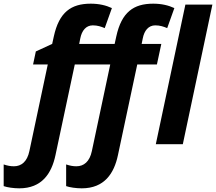

<svg xmlns="http://www.w3.org/2000/svg" viewBox="-127 -785 1176 1045"><path d="M-22 240C101 240 154 159 175 59L280 -434H473L373 37C361 95 329 120 289 120C270 120 254 117 233 110V228C253 235 287 240 318 240C441 240 494 159 515 59L620 -434H727L751 -546H644L650 -576C658 -618 681 -647 718 -647C744 -647 764 -640 783 -632L822 -741C790 -756 752 -765 707 -765C600 -765 535 -719 506 -587L497 -546H304L310 -576C318 -618 341 -647 378 -647C404 -647 424 -640 443 -632L482 -741C450 -756 412 -765 367 -765C260 -765 195 -719 166 -587L157 -546L68 -505L53 -434H133L33 37C21 95 -11 120 -51 120C-70 120 -86 117 -107 110V228C-87 235 -53 240 -22 240ZM721 0H868L1029 -760H882Z"/></svg>

Font: Noto Sans
Style: Bold Italic
Weight: 700
Italic angle: -12°
Designer: Monotype Design Team
Foundry: Monotype Imaging Inc.
Version: Version 2.013